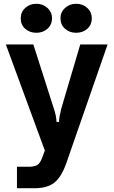

<svg xmlns="http://www.w3.org/2000/svg" viewBox="-20 -797 605 1019"><path d="M70 202V88H131Q161 88 176.5 79.5Q192 71 203 42L218 2L11 -561H157L266 -220Q279 -182 280 -150H293Q294 -176 305 -220L406 -561H551L333 66Q307 141 269.5 171.5Q232 202 163 202ZM90 -700Q90 -733 114 -755Q138 -777 173 -777Q207 -777 231.5 -755Q256 -733 256 -700Q256 -666 232 -644.5Q208 -623 173 -623Q138 -623 114 -644Q90 -665 90 -700ZM301 -700Q301 -733 325.5 -755Q350 -777 384 -777Q419 -777 443 -755Q467 -733 467 -700Q467 -665 443 -644Q419 -623 384 -623Q349 -623 325 -644.5Q301 -666 301 -700Z"/></svg>

Font: Open Sauce Sans
Style: Bold
Weight: 700
Designer: Alfredo Marco Pradil
Foundry: Creative Sauce Fz LLC
Version: Version 1.477